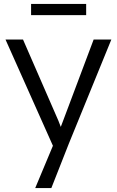

<svg xmlns="http://www.w3.org/2000/svg" viewBox="-20 -726 594 976"><path d="M159 230 249 15 8 -525H97L277 -112Q281 -103 289 -81Q291 -87 296 -99.5Q301 -112 303 -118L456 -525H546L330 4L241 230ZM138 -649V-706H418V-649Z"/></svg>

Font: Easer Grotesk Light
Style: Regular
Weight: 300
Designer: Boardeaser, Bonnie Shaver-Troup, Thomas Jockin
Foundry: Lexend
Version: Version 1.008;Glyphs 3.1.2 (3151)